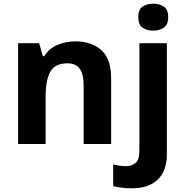

<svg xmlns="http://www.w3.org/2000/svg" viewBox="-20 -780 1002 1040"><path d="M388 -556Q476 -556 529 -508.5Q582 -461 582 -356V0H433V-319Q433 -378 412 -407.5Q391 -437 345 -437Q277 -437 252 -390.5Q227 -344 227 -257V0H78V-546H192L212 -476H220Q246 -518 291.5 -537Q337 -556 388 -556ZM729 -687Q729 -729 752.5 -744.5Q776 -760 810 -760Q843 -760 867 -744.5Q891 -729 891 -687Q891 -646 867 -630Q843 -614 810 -614Q776 -614 752.5 -630Q729 -646 729 -687ZM691 240Q666 240 638.5 236.5Q611 233 593 228V111Q611 115 627 117.5Q643 120 663 120Q693 120 714 103Q735 86 735 37V-546H884V59Q884 109 865 150Q846 191 803.5 215.5Q761 240 691 240Z"/></svg>

Font: Noto IKEA Latin
Style: Bold
Weight: 700
Designer: Monotype Design Team
Foundry: Monotype Imaging Inc.
Version: Version 1.0